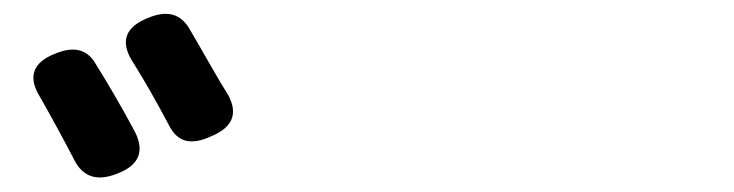

<svg xmlns="http://www.w3.org/2000/svg" viewBox="-20 -861 1040 272"><path d="M85 -634.8Q77.1 -650.4 60.1 -681.6Q43 -712.9 36.1 -724.6Q10.7 -766.6 58.6 -785.2Q96.7 -800.8 114.3 -772.5Q143.6 -725.6 170.9 -674.8Q192.4 -632.8 146.5 -615.2Q103.5 -597.7 85 -634.8ZM247.1 -822.3Q255.9 -807.6 275.4 -773.4Q294.9 -739.3 303.7 -725.6Q324.2 -686.5 279.3 -668Q258.8 -658.2 243.7 -661.6Q228.5 -665 218.8 -684.6Q191.4 -736.3 168 -773.4Q140.6 -816.4 190.4 -835.9Q228.5 -851.6 247.1 -822.3Z"/></svg>

Font: GenSenMaruGothic TW TTF Bold
Style: Regular
Weight: 700
Version: Version 1.301